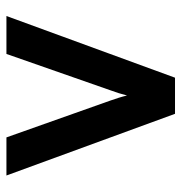

<svg xmlns="http://www.w3.org/2000/svg" viewBox="-4 -546 551 582"><g transform="rotate(-90 271.0 -255.5)"><path d="M216.5 0 29.5 -511H145L257 -195Q261 -183.5 265 -171Q269 -158.5 272 -145.5Q275.5 -158.5 279.2 -170.8Q283 -183 287.5 -195L398 -511H513L326 0Z"/></g></svg>

Font: Overpass SemiBold
Style: Regular
Weight: 600
Designer: Delve Withrington, Dave Bailey, Thomas Jockin
Foundry: Delve Fonts LLC
Version: Version 4.000